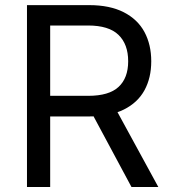

<svg xmlns="http://www.w3.org/2000/svg" viewBox="-20 -748 684 768"><path d="M87.9 -727.5H336.9Q419.4 -727.5 475.1 -699Q530.8 -670.4 557.9 -619.9Q585 -569.3 585 -502.9Q585 -436.5 557.9 -387Q530.8 -337.4 475.3 -309.8Q419.9 -282.2 337.4 -282.2H139.6V-364.7H333Q416 -364.7 454.3 -400.4Q492.7 -436 492.7 -502.9Q492.7 -570.8 454.1 -608.4Q415.5 -646 332 -646H180.7V0H87.9ZM330.1 -327.6H434.6L613.3 0H505.9Z"/></svg>

Font: Inter RS Variable
Style: Regular
Weight: 400
Designer: Rasmus Andersson (customised by Maria Ramos and Noel Pretorius)
Foundry: rsms
Version: Version 3.001;Glyphs 3.2.3 (3260)